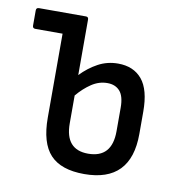

<svg xmlns="http://www.w3.org/2000/svg" viewBox="-63 -545 569 611"><g transform="rotate(10 221.5 -239.5)"><path d="M248 8Q173 8 138 -29.5Q103 -67 103 -149V-420H15Q6 -420 6 -429V-478Q6 -487 15 -487H167Q175 -487 175 -478V-299Q200 -325 229.5 -341Q259 -357 294 -357Q344 -357 371.5 -324Q399 -291 399 -220V-148Q399 8 248 8ZM175 -143Q175 -58 249 -58Q326 -58 326 -144V-220Q326 -257 311.5 -273.5Q297 -290 271 -290Q244 -290 220 -274Q196 -258 175 -233Z"/></g></svg>

Font: Sofia Sans Cond
Style: Regular
Weight: 400
Width: 3
Designer: Botio Nikoltchev, Ani Petrova
Foundry: lettersoup
Version: Version 4.100; ttfautohint (v1.8.3)